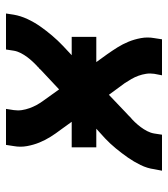

<svg xmlns="http://www.w3.org/2000/svg" viewBox="20 -580 560 640"><g transform="rotate(90 300.0 -260.0)"><path d="M25 0 29 -26Q33 -49 43.5 -71.5Q54 -94 68 -114Q82 -134 98.5 -153.5Q115 -173 133 -190L164 -219H103V-301H187L161 -337Q149 -354 138 -371.5Q127 -389 119 -408.5Q111 -428 107 -450Q103 -472 107 -494L111 -520H231L226 -494Q224 -480 226 -467Q228 -454 232.5 -441.5Q237 -429 243.5 -418Q250 -407 257 -396L296 -343L359 -403Q360 -404 361 -405Q362 -406 364 -407V-408Q365 -409 366 -409.5Q367 -410 368 -411V-412Q378 -420 387 -429.5Q396 -439 403.5 -449Q411 -459 417 -470.5Q423 -482 425 -494L429 -520H549L544 -494Q541 -471 530 -448.5Q519 -426 505 -406Q491 -386 475 -366.5Q459 -347 441 -330L409 -301H471V-219H386L412 -183Q425 -166 436 -148.5Q447 -131 455 -111.5Q463 -92 467 -70Q471 -48 467 -26L463 0H343L347 -26Q349 -40 347 -53Q345 -66 340.5 -78.5Q336 -91 330 -102Q324 -113 316 -124L278 -177L214 -117Q213 -116 212 -115Q211 -114 210 -113V-112Q209 -111 207.5 -110.5Q206 -110 205 -109V-108Q196 -100 187 -90.5Q178 -81 170.5 -71Q163 -61 157 -49.5Q151 -38 149 -26L145 0Z"/></g></svg>

Font: Zed Sans Extended
Style: Bold Italic
Weight: 700
Width: 7
Italic angle: -9°
Designer: Belleve Invis
Foundry: Belleve Invis
Version: Version 1.0.0; ttfautohint (v1.8.4)